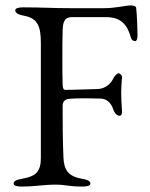

<svg xmlns="http://www.w3.org/2000/svg" viewBox="-20 -680 552 705"><path d="M59 5C113 5 136 -2 185 -2C223 -2 229 5 283 5C300 5 312 2 312 -6C312 -15 302 -20 279 -24C229 -33 215 -58 213 -101C210 -167 210 -231 210 -292C210 -309 221 -316 234 -317C255 -319 276 -319 299 -319C315 -319 332 -318 349 -318C365 -318 386 -309 396 -278C398 -271 406 -255 419 -255C427 -255 428 -263 428 -272C426 -301 425 -320 425 -340C425 -356 426 -372 428 -395C429 -404 420 -411 415 -411C410 -411 399 -399 397 -394C387 -371 365 -353 336 -353C312 -353 262 -350 220 -350C211 -350 210 -361 210 -372C209 -396 209 -433 209 -467C209 -502 209 -542 210 -567C211 -593 213 -617 244 -617H371C424 -617 448 -589 461 -541C463 -534 469 -529 476 -529C482 -529 485 -538 485 -550C485 -564 483 -628 480 -651C479 -658 469 -660 462 -660C438 -660 406 -650 363 -650H237C168 -650 138 -653 65 -653C48 -653 36 -650 36 -642C36 -633 46 -626 69 -622C119 -613 130 -582 130 -522V-100C130 -51 113 -33 63 -24C40 -20 30 -15 30 -6C30 2 42 5 59 5Z"/></svg>

Font: EB Garamond
Style: Regular
Weight: 400
Designer: Georg Duffner and Octavio Pardo
Foundry: Georg Duffner
Version: Version 1.000;PS 001.000;hotconv 1.0.88;makeotf.lib2.5.64775